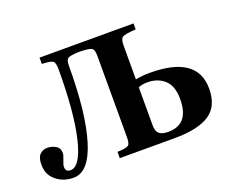

<svg xmlns="http://www.w3.org/2000/svg" viewBox="-114 -883 1321 1090"><g transform="rotate(-20 547.0 -338.5)"><path d="M13 -117Q13 -160 31.5 -178Q50 -196 76 -196Q102 -196 126 -183Q150 -170 150 -138Q150 -125 139.5 -99.5Q129 -74 129 -62Q129 -31 158 -31Q218 -31 254 -181Q290 -331 290 -595Q290 -633 277.5 -642.5Q265 -652 211 -654V-692H779V-656Q713 -652 698 -642.5Q683 -633 683 -595V-389Q723 -397 769 -397Q1056 -397 1056 -198Q1056 -91 986 -45.5Q916 0 774 0H444V-38Q498 -40 510.5 -49.5Q523 -59 523 -97V-592Q523 -626 510 -635Q497 -644 444 -646H431Q378 -644 365 -635Q352 -626 352 -592Q352 -308 303 -146.5Q254 15 161 15Q100 15 56.5 -20.5Q13 -56 13 -117ZM683 -111Q683 -75 700 -60.5Q717 -46 755 -46Q881 -46 881 -198Q881 -278 840.5 -314.5Q800 -351 738 -351Q705 -351 683 -341Z"/></g></svg>

Font: Heuristica
Style: Bold
Weight: 700
Version: Version 1.0.2